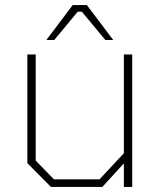

<svg xmlns="http://www.w3.org/2000/svg" viewBox="-20 -738 635 758"><path d="M163 -580 267 -718H323L427 -580H396L303 -692H287L194 -580ZM181 0 88 -94V-523H121V-104L193 -30H373L469 -133V-523H502V0H469V-93L384 0Z"/></svg>

Font: Tomorrow ExtraLight
Style: Regular
Weight: 275
Designer: Tony de Marco, Monica Rizzolli
Foundry: Just in Type
Version: Version 2.002